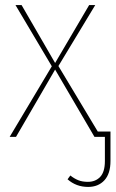

<svg xmlns="http://www.w3.org/2000/svg" viewBox="-20 -539 455 756"><path d="M415 -21V95Q415 145 391 171Q367 197 327 197Q280 197 246 167L257 152Q272 164 288 170.5Q304 177 326 177Q356 177 374.5 157.5Q393 138 393 95V0H352L197 -265L43 0H18L184 -278L41 -519H65L197 -291L331 -519H355L210 -279L365 -21Z"/></svg>

Font: Fira Sans Condensed Thin
Style: Regular
Weight: 250
Width: 3
Designer: Carrois Corporate & Edenspiekermann AG
Foundry: Carrois Corporate GbR & Edenspiekermann AG
Version: Version 4.203